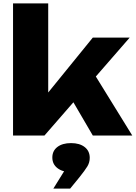

<svg xmlns="http://www.w3.org/2000/svg" viewBox="-20 -790 791 1119"><path d="M261 -163 205 -182 521 -571H736L239 0H56V-770H261ZM358 -279 512 -387 751 0H521ZM291 309 386 156 394 213Q345 213 315 190Q285 167 285 128Q285 89 314.5 66.5Q344 44 394 44Q444 44 473.5 67Q503 90 503 130Q503 157 489 180Q475 203 443 243L389 309Z"/></svg>

Font: Unbounded
Style: Bold
Weight: 700
Designer: Luke Prowse, Jean-Baptiste Morizot, Fátima Lázaro, Florian Runge
Foundry: NaN
Version: Version 1.700